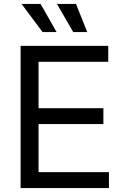

<svg xmlns="http://www.w3.org/2000/svg" viewBox="-20 -962 638 982"><path d="M85.4 0V-727.5H533.7V-646H177.2V-408.7H508.8V-327.6H177.2V-81.5H537.1V0ZM354.5 -797.9 271.5 -941.9H368.7L426.3 -797.9ZM197.8 -797.9 90.3 -941.9H187.5L269.5 -797.9Z"/></svg>

Font: Inter 17pt
Style: Regular
Weight: 400
Version: Version 4.001;git-66647c0bb